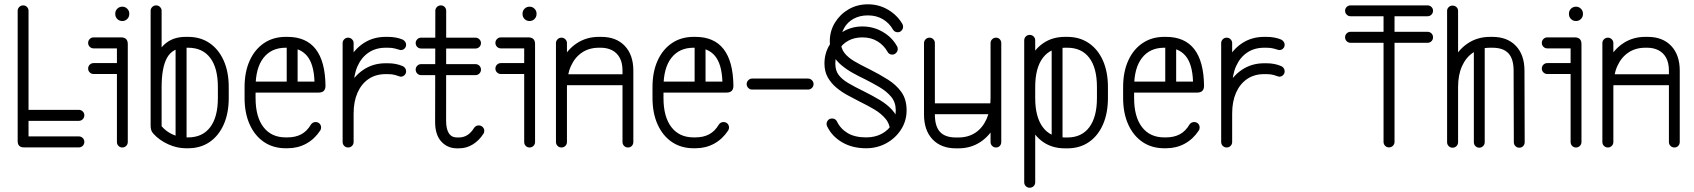

<svg xmlns="http://www.w3.org/2000/svg" viewBox="-20 -684 7860 891"><path d="M345.9 -51Q356.6 -51 364 -43.6Q371.4 -36.2 371.4 -25.5Q371.4 -14.8 364 -7.4Q356.6 0 345.9 0H91.2Q62 0 62 -29.2V-634.1Q62 -644.2 69.4 -651.6Q76.8 -659 87.5 -659Q98.2 -659 105.3 -651.6Q112.4 -644.2 112.4 -634.1V-51ZM345.9 -174.2Q356.6 -174.2 364 -166.9Q371.4 -159.5 371.4 -148.8Q371.4 -138.4 364 -130.8Q356.6 -123.2 345.9 -123.2H87.5Q76.8 -123.2 69.4 -130.8Q62 -138.4 62 -148.8Q62 -159.5 69.4 -166.9Q76.8 -174.2 87.5 -174.2Z M414.5 -459.5Q403.8 -459.5 396.4 -466.9Q389 -474.2 389 -485Q389 -495.4 396.4 -502.9Q403.8 -510.5 414.5 -510.5H541.9Q573 -510.5 573 -479.4V-25.1Q573 -14.4 565.6 -7Q558.2 0.4 547.5 0.4Q536.8 0.4 529.7 -7Q522.6 -14.4 522.6 -25.1V-459.5ZM414.5 -340.6Q403.8 -340.6 396.4 -348Q389 -355.4 389 -365.8Q389 -376.5 396.4 -383.9Q403.8 -391.2 414.5 -391.2H547.5Q558.2 -391.2 565.6 -383.9Q573 -376.5 573 -365.8Q573 -355.4 565.6 -348Q558.2 -340.6 547.5 -340.6ZM514.9 -621Q514.9 -634.1 524.3 -643.6Q533.8 -653 547.5 -653Q561 -653 570.4 -643.6Q579.9 -634.1 579.9 -621V-618.8Q579.9 -605.2 570.4 -595.8Q561 -586.4 547.5 -586.4Q533.8 -586.4 524.3 -595.8Q514.9 -605.2 514.9 -618.8Z M1041.5 -228.9Q1041.5 -158.8 1018.2 -106.3Q994.9 -53.9 952.7 -24.9Q910.5 4 852.9 4H841.5Q801.8 4 760.9 -14.3Q720 -32.6 692 -63.4Q684.2 -71.8 681.6 -80.7Q679 -89.6 679 -101.1V-278.8Q679 -350.8 696.8 -403.1Q714.5 -455.5 750.6 -484.2Q786.8 -512.9 841.5 -512.9H852.9Q910.5 -512.9 952.7 -483.9Q994.9 -455 1018.2 -402.7Q1041.5 -350.4 1041.5 -279.9ZM991.1 -228.9V-279.9Q991.1 -368.8 955.4 -415.6Q919.8 -462.5 852.9 -462.5H841.5Q782.4 -462.5 756.2 -417.6Q730 -372.8 730 -278.8V-98.2Q750.1 -74.5 780.3 -60.4Q810.5 -46.4 841.5 -46.4H852.9Q919.8 -46.4 955.4 -93.7Q991.1 -141 991.1 -228.9ZM730 -278.8Q730 -268 722.6 -260.6Q715.2 -253.2 704.5 -253.2Q693.8 -253.2 686.4 -260.6Q679 -268 679 -278.8V-634.1Q679 -644.2 686.4 -651.6Q693.8 -659 704.5 -659Q715.2 -659 722.6 -651.6Q730 -644.2 730 -634.1ZM845.8 -29.8Q845.8 -19.4 838.4 -12Q831 -4.6 820.2 -4.6Q809.5 -4.6 802.1 -12Q794.8 -19.4 794.8 -29.8V-475.5Q794.8 -486.2 802.1 -493.6Q809.5 -501 820.2 -501Q831 -501 838.4 -493.6Q845.8 -486.2 845.8 -475.5Z M1140.5 -254.4Q1129.8 -254.4 1123 -261.8Q1116.2 -269.1 1116.2 -279.9Q1116.2 -290.6 1123 -298Q1129.8 -305.4 1140.5 -305.4H1439.4Q1436.5 -387 1404.7 -424.8Q1372.9 -462.5 1314.1 -462.5H1305.8Q1239.5 -462.5 1202.8 -415.6Q1166 -368.8 1166 -279.9V-229.2Q1166 -141.4 1202.8 -93.9Q1239.5 -46.4 1305.8 -46.4H1314.1Q1351.2 -46.4 1378.2 -60.9Q1405.2 -75.4 1423.5 -106.9Q1431.4 -117.6 1444.6 -117.6Q1456 -117.6 1463.1 -110.2Q1470.1 -102.9 1470.1 -92.1Q1470.1 -83.9 1465.8 -78Q1439.9 -38.5 1400.9 -17.2Q1362 4 1314.1 4H1305.8Q1248.1 4 1205.2 -24.9Q1162.4 -53.9 1138.7 -106.5Q1115 -159.1 1115 -229.2V-279.9Q1115 -350.4 1138.7 -402.7Q1162.4 -455 1205.2 -483.9Q1248.1 -512.9 1305.8 -512.9H1314.1Q1400.9 -512.9 1445.1 -456Q1489.2 -399.1 1490.5 -286.1Q1490.5 -254.4 1459 -254.4ZM1361.1 -298.9Q1361.1 -288.5 1353.4 -281.4Q1345.8 -274.4 1336 -274.4Q1325.2 -274.4 1317.9 -281.4Q1310.5 -288.5 1310.5 -298.9V-475Q1310.5 -485.1 1317.9 -492.8Q1325.2 -500.5 1336 -500.5Q1345.8 -500.5 1353.4 -492.8Q1361.1 -485.1 1361.1 -475Z M1621 -25.1Q1621 -14.4 1613.6 -7Q1606.2 0.4 1595.5 0.4Q1584.8 0.4 1577.4 -7Q1570 -14.4 1570 -25.1V-484.4Q1570 -494.1 1577.4 -501.7Q1584.8 -509.2 1595.5 -509.2Q1606.2 -509.2 1613.6 -501.7Q1621 -494.1 1621 -484.4ZM1621 -279.9Q1621 -269.1 1613.6 -261.8Q1606.2 -254.4 1595.5 -254.4Q1584.8 -254.4 1577.4 -261.8Q1570 -269.1 1570 -279.9Q1570 -347.4 1595.6 -400.2Q1621.2 -453 1666.2 -482.9Q1711.2 -512.9 1769.2 -512.9H1780.6Q1799.5 -512.9 1816.9 -509.7Q1834.2 -506.5 1849.1 -500.1Q1855.6 -496.6 1860.1 -490.3Q1864.6 -484 1864.6 -476.8Q1864.6 -464.8 1856.3 -457.7Q1848 -450.6 1837.2 -451.9Q1826.2 -455 1813.1 -458.8Q1800 -462.5 1780.6 -462.5H1769.2Q1723.9 -462.5 1690.7 -440.1Q1657.5 -417.8 1639.2 -376.9Q1621 -336.1 1621 -279.9ZM1621 -157.1Q1621 -146.4 1613.6 -139.3Q1606.2 -132.2 1595.5 -132.2Q1584.8 -132.2 1577.4 -139.3Q1570 -146.4 1570 -157.1Q1570 -224.2 1595.6 -277.1Q1621.2 -329.9 1666.2 -360.1Q1711.2 -390.4 1769.2 -390.4H1780.6Q1818.6 -390.4 1849.1 -377Q1855.6 -374.1 1860.1 -367.8Q1864.6 -361.5 1864.6 -353.2Q1864.6 -341.9 1856.3 -334.5Q1848 -327.1 1837.2 -328.4Q1826.2 -332.1 1813.1 -336.1Q1800 -340 1780.6 -340H1769.2Q1723.9 -340 1690.7 -317.6Q1657.5 -295.2 1639.2 -254.1Q1621 -213 1621 -157.1Z M2180.4 -90.9Q2188.2 -102 2201.9 -102Q2212.2 -102 2219.8 -94.6Q2227.4 -87.2 2227.4 -77.1Q2227.4 -67.9 2223 -62.8Q2203.8 -32.5 2174.6 -14.1Q2145.5 4.4 2108.6 4.4H2101.2Q2057 4.4 2028.1 -26.9Q1999.2 -58.1 1999.2 -118.2L2000.2 -634.1Q2000.2 -644.2 2007.6 -651.6Q2015 -659 2025.8 -659Q2036.5 -659 2043.6 -651.6Q2050.6 -644.2 2050.6 -634.1L2050.2 -124.6Q2050.2 -46 2101.2 -46H2108.6Q2131 -46 2148.8 -57.1Q2166.5 -68.2 2180.4 -90.9ZM1933.9 -458.9Q1923.8 -458.9 1916.4 -466.2Q1909 -473.6 1909 -484.4Q1909 -494.1 1916.4 -501.7Q1923.8 -509.2 1933.9 -509.2H2186.5Q2197.2 -509.2 2204.6 -501.7Q2212 -494.1 2212 -484.4Q2212 -473.6 2204.6 -466.2Q2197.2 -458.9 2186.5 -458.9ZM1933.9 -335.4Q1923.8 -335.4 1916.4 -342.8Q1909 -350.1 1909 -360.9Q1909 -371.6 1916.4 -379Q1923.8 -386.4 1933.9 -386.4H2186.5Q2197.2 -386.4 2204.6 -379Q2212 -371.6 2212 -360.9Q2212 -350.1 2204.6 -342.8Q2197.2 -335.4 2186.5 -335.4Z M2304.5 -459.5Q2293.8 -459.5 2286.4 -466.9Q2279 -474.2 2279 -485Q2279 -495.4 2286.4 -502.9Q2293.8 -510.5 2304.5 -510.5H2431.9Q2463 -510.5 2463 -479.4V-25.1Q2463 -14.4 2455.6 -7Q2448.2 0.4 2437.5 0.4Q2426.8 0.4 2419.7 -7Q2412.6 -14.4 2412.6 -25.1V-459.5ZM2304.5 -340.6Q2293.8 -340.6 2286.4 -348Q2279 -355.4 2279 -365.8Q2279 -376.5 2286.4 -383.9Q2293.8 -391.2 2304.5 -391.2H2437.5Q2448.2 -391.2 2455.6 -383.9Q2463 -376.5 2463 -365.8Q2463 -355.4 2455.6 -348Q2448.2 -340.6 2437.5 -340.6ZM2404.9 -621Q2404.9 -634.1 2414.3 -643.6Q2423.8 -653 2437.5 -653Q2451 -653 2460.4 -643.6Q2469.9 -634.1 2469.9 -621V-618.8Q2469.9 -605.2 2460.4 -595.8Q2451 -586.4 2437.5 -586.4Q2423.8 -586.4 2414.3 -595.8Q2404.9 -605.2 2404.9 -618.8Z M2611 -25.1Q2611 -14.4 2603.6 -7Q2596.2 0.4 2585.5 0.4Q2574.8 0.4 2567.4 -7Q2560 -14.4 2560 -25.1V-484.4Q2560 -494.1 2567.4 -501.7Q2574.8 -509.2 2585.5 -509.2Q2596.2 -509.2 2603.6 -501.7Q2611 -494.1 2611 -484.4ZM2611 -279.9Q2611 -269.1 2603.6 -261.8Q2596.2 -254.4 2585.5 -254.4Q2574.8 -254.4 2567.4 -261.8Q2560 -269.1 2560 -279.9Q2560 -347.4 2585.6 -400.2Q2611.2 -453 2656.2 -482.9Q2701.2 -512.9 2759.2 -512.9H2770.6Q2839.5 -512.9 2879.3 -471.1Q2919.1 -429.2 2919.1 -356.1V-25.1Q2919.1 -14.4 2912.1 -7Q2905 0.4 2894.2 0.4Q2883.5 0.4 2876.1 -7Q2868.8 -14.4 2868.8 -25.1V-356.1Q2868.8 -392.5 2855.8 -416.1Q2842.8 -439.6 2819.9 -451.1Q2797 -462.5 2769.1 -462.5H2759.2Q2713.9 -462.5 2680.7 -440.1Q2647.5 -417.8 2629.2 -376.9Q2611 -336.1 2611 -279.9ZM2894.2 -339.5Q2905 -339.5 2912.1 -331.9Q2919.1 -324.4 2919.1 -314Q2919.1 -303.2 2912.1 -295.9Q2905 -288.5 2894.2 -288.5H2589.5Q2578.8 -288.5 2571.4 -295.9Q2564 -303.2 2564 -314Q2564 -324.4 2571.4 -331.9Q2578.8 -339.5 2589.5 -339.5Z M3033.5 -254.4Q3022.8 -254.4 3016 -261.8Q3009.2 -269.1 3009.2 -279.9Q3009.2 -290.6 3016 -298Q3022.8 -305.4 3033.5 -305.4H3332.4Q3329.5 -387 3297.7 -424.8Q3265.9 -462.5 3207.1 -462.5H3198.8Q3132.5 -462.5 3095.8 -415.6Q3059 -368.8 3059 -279.9V-229.2Q3059 -141.4 3095.8 -93.9Q3132.5 -46.4 3198.8 -46.4H3207.1Q3244.2 -46.4 3271.2 -60.9Q3298.2 -75.4 3316.5 -106.9Q3324.4 -117.6 3337.6 -117.6Q3349 -117.6 3356.1 -110.2Q3363.1 -102.9 3363.1 -92.1Q3363.1 -83.9 3358.8 -78Q3332.9 -38.5 3293.9 -17.2Q3255 4 3207.1 4H3198.8Q3141.1 4 3098.2 -24.9Q3055.4 -53.9 3031.7 -106.5Q3008 -159.1 3008 -229.2V-279.9Q3008 -350.4 3031.7 -402.7Q3055.4 -455 3098.2 -483.9Q3141.1 -512.9 3198.8 -512.9H3207.1Q3293.9 -512.9 3338.1 -456Q3382.2 -399.1 3383.5 -286.1Q3383.5 -254.4 3352 -254.4ZM3254.1 -298.9Q3254.1 -288.5 3246.4 -281.4Q3238.8 -274.4 3229 -274.4Q3218.2 -274.4 3210.9 -281.4Q3203.5 -288.5 3203.5 -298.9V-475Q3203.5 -485.1 3210.9 -492.8Q3218.2 -500.5 3229 -500.5Q3238.8 -500.5 3246.4 -492.8Q3254.1 -485.1 3254.1 -475Z M3729.9 -319.4Q3740.2 -319.4 3747.8 -311.8Q3755.4 -304.2 3755.4 -293.9Q3755.4 -283.1 3747.8 -275.8Q3740.2 -268.4 3729.9 -268.4H3469.9Q3460.1 -268.4 3452.6 -275.8Q3445 -283.1 3445 -293.9Q3445 -304.2 3452.6 -311.8Q3460.1 -319.4 3469.9 -319.4Z M3818.6 -97.4Q3815.8 -103.5 3815.8 -108.6Q3815.8 -118.8 3822.8 -126.4Q3829.9 -134.1 3841.2 -134.1Q3857 -134.1 3863.9 -120.5Q3880.4 -86.1 3913.9 -66.2Q3947.5 -46.4 3999.6 -46.4Q4039.8 -46.4 4070.8 -62.6Q4101.8 -78.9 4119.3 -107.6Q4136.9 -136.2 4136.9 -171.9Q4136.9 -209.1 4115.8 -234.6Q4094.6 -260.1 4061.9 -279.3Q4029.2 -298.5 3994.2 -316.2Q3966.1 -329.5 3937.4 -345.5Q3908.6 -361.5 3884.4 -381.8Q3860.1 -402 3845.4 -429Q3830.8 -456 3830.8 -492.6Q3830.8 -540 3854.6 -578.9Q3878.4 -617.8 3918.2 -640.9Q3958.1 -664 4007.6 -664Q4058.9 -664 4101.4 -638.8Q4143.9 -613.5 4167.5 -573Q4170.9 -566.8 4170.9 -559.9Q4170.9 -550.1 4163.8 -542.2Q4156.8 -534.4 4146 -534.4Q4132 -534.4 4124.5 -545.9Q4107 -577 4077.1 -594.8Q4047.1 -612.6 4007.6 -612.6Q3969.9 -612.6 3941.4 -597Q3912.9 -581.4 3897.3 -554Q3881.8 -526.6 3881.8 -492.6Q3881.8 -461.1 3897.8 -439.6Q3913.9 -418.1 3943.6 -400.4Q3973.4 -382.8 4015 -362.6Q4060.5 -339.8 4100 -314.9Q4139.5 -290.1 4163.4 -256.4Q4187.2 -222.6 4187.2 -171.9Q4187.2 -123.2 4161.6 -83.1Q4135.9 -42.9 4093.2 -19.4Q4050.5 4 3999.6 4Q3935 4 3887.8 -23.8Q3840.6 -51.5 3818.6 -97.4ZM4111.1 -68.5Q4111.1 -106.5 4090.1 -132.1Q4069.1 -157.6 4036.5 -176.7Q4003.9 -195.8 3968.9 -212.8Q3941.9 -226.6 3913.4 -242.1Q3884.9 -257.5 3860.8 -277.8Q3836.6 -298 3821.3 -325.2Q3806 -352.5 3806 -388.9Q3806 -436.9 3829.8 -475.8Q3853.6 -514.6 3893.3 -537.9Q3933 -561.2 3982.2 -561.2Q4033.5 -561.2 4076.5 -536.1Q4119.5 -511 4142.5 -469.8Q4146.1 -464.6 4146.1 -456.8Q4146.1 -446.4 4138.6 -438.5Q4131 -430.6 4120.6 -430.6Q4105.9 -430.6 4098.8 -443.5Q4081.9 -474 4052.1 -492.2Q4022.4 -510.5 3982.2 -510.5Q3944.5 -510.5 3916.2 -494.9Q3887.9 -479.2 3872.1 -451.9Q3856.4 -424.5 3856.4 -388.9Q3856.4 -357.4 3871.5 -336.8Q3886.6 -316.2 3916.1 -298.7Q3945.6 -281.1 3990.2 -259.5Q4029 -240.1 4062.4 -220.2Q4095.9 -200.2 4119.2 -174.9Q4142.6 -149.6 4152.5 -113.6Z M4626.5 -25.1Q4626.5 -14.4 4619.8 -7Q4613 0.4 4602.2 0.4Q4591.5 0.4 4584.1 -7Q4576.8 -14.4 4576.8 -25.1V-484.4Q4576.8 -494.1 4584.1 -501.7Q4591.5 -509.2 4602.2 -509.2Q4613 -509.2 4619.8 -501.7Q4626.5 -494.1 4626.5 -484.4ZM4576.8 -228.9Q4576.8 -239.6 4584.1 -247Q4591.5 -254.4 4602.2 -254.4Q4613 -254.4 4619.8 -247Q4626.5 -239.6 4626.5 -228.9Q4626.5 -161.8 4601.2 -108.9Q4575.9 -56.1 4531 -25.9Q4486.1 4.4 4427.5 4.4H4416.1Q4347.2 4.4 4307.6 -37.4Q4268 -79.2 4268 -152.4V-484.4Q4268 -494.1 4275.4 -501.7Q4282.8 -509.2 4293.5 -509.2Q4304.2 -509.2 4311.3 -501.7Q4318.4 -494.1 4318.4 -484.4V-152.4Q4318.4 -98 4342.1 -72Q4365.9 -46 4416.1 -46H4427.5Q4473.2 -46 4506.8 -68.4Q4540.2 -90.8 4558.5 -132.2Q4576.8 -173.6 4576.8 -228.9ZM4293.5 -154Q4282.8 -154 4275.4 -161.6Q4268 -169.1 4268 -178.9Q4268 -189.6 4275.4 -197Q4282.8 -204.4 4293.5 -204.4H4597.6Q4608.4 -204.4 4615.8 -197Q4623.1 -189.6 4623.1 -178.9Q4623.1 -169.1 4615.8 -161.6Q4608.4 -154 4597.6 -154Z M5121.5 -279.9V-228.9Q5121.5 -158.8 5098.4 -106.1Q5075.2 -53.5 5033.1 -24.6Q4990.9 4.4 4933.2 4.4H4921.9Q4863.6 4.4 4821.4 -24.6Q4779.2 -53.5 4756.1 -106.1Q4733 -158.8 4733 -228.9V-279.9Q4733 -350.4 4756.1 -402.7Q4779.2 -455 4821.8 -483.9Q4864.2 -512.9 4921.9 -512.9H4933.2Q4990.2 -512.9 5032.8 -483.9Q5075.2 -455 5098.4 -402.7Q5121.5 -350.4 5121.5 -279.9ZM5070.5 -279.9Q5070.5 -368.8 5035 -415.6Q4999.5 -462.5 4933.2 -462.5H4921.9Q4855 -462.5 4819.5 -415.6Q4784 -368.8 4784 -279.9V-228.9Q4784 -141 4819.5 -93.5Q4855 -46 4921.9 -46H4933.2Q4999.5 -46 5035 -93.5Q5070.5 -141 5070.5 -228.9ZM4784 161.8Q4784 172.5 4776.6 179.9Q4769.2 187.2 4758.5 187.2Q4747.8 187.2 4740.4 179.9Q4733 172.5 4733 161.8V-496.6Q4733 -507.4 4740.4 -514.8Q4747.8 -522.1 4758.5 -522.1Q4769.2 -522.1 4776.6 -514.8Q4784 -507.4 4784 -496.6ZM4910.8 -29.8Q4910.8 -19.4 4903.2 -12Q4895.6 -4.6 4885.9 -4.6Q4875.1 -4.6 4867.8 -12Q4860.4 -19.4 4860.4 -29.8V-478.4Q4860.4 -489.1 4867.8 -496.5Q4875.1 -503.9 4885.9 -503.9Q4895.6 -503.9 4903.2 -496.5Q4910.8 -489.1 4910.8 -478.4Z M5217.5 -254.4Q5206.8 -254.4 5200 -261.8Q5193.2 -269.1 5193.2 -279.9Q5193.2 -290.6 5200 -298Q5206.8 -305.4 5217.5 -305.4H5516.4Q5513.5 -387 5481.7 -424.8Q5449.9 -462.5 5391.1 -462.5H5382.8Q5316.5 -462.5 5279.8 -415.6Q5243 -368.8 5243 -279.9V-229.2Q5243 -141.4 5279.8 -93.9Q5316.5 -46.4 5382.8 -46.4H5391.1Q5428.2 -46.4 5455.2 -60.9Q5482.2 -75.4 5500.5 -106.9Q5508.4 -117.6 5521.6 -117.6Q5533 -117.6 5540.1 -110.2Q5547.1 -102.9 5547.1 -92.1Q5547.1 -83.9 5542.8 -78Q5516.9 -38.5 5477.9 -17.2Q5439 4 5391.1 4H5382.8Q5325.1 4 5282.2 -24.9Q5239.4 -53.9 5215.7 -106.5Q5192 -159.1 5192 -229.2V-279.9Q5192 -350.4 5215.7 -402.7Q5239.4 -455 5282.2 -483.9Q5325.1 -512.9 5382.8 -512.9H5391.1Q5477.9 -512.9 5522.1 -456Q5566.2 -399.1 5567.5 -286.1Q5567.5 -254.4 5536 -254.4ZM5438.1 -298.9Q5438.1 -288.5 5430.4 -281.4Q5422.8 -274.4 5413 -274.4Q5402.2 -274.4 5394.9 -281.4Q5387.5 -288.5 5387.5 -298.9V-475Q5387.5 -485.1 5394.9 -492.8Q5402.2 -500.5 5413 -500.5Q5422.8 -500.5 5430.4 -492.8Q5438.1 -485.1 5438.1 -475Z M5698 -25.1Q5698 -14.4 5690.6 -7Q5683.2 0.4 5672.5 0.4Q5661.8 0.4 5654.4 -7Q5647 -14.4 5647 -25.1V-484.4Q5647 -494.1 5654.4 -501.7Q5661.8 -509.2 5672.5 -509.2Q5683.2 -509.2 5690.6 -501.7Q5698 -494.1 5698 -484.4ZM5698 -279.9Q5698 -269.1 5690.6 -261.8Q5683.2 -254.4 5672.5 -254.4Q5661.8 -254.4 5654.4 -261.8Q5647 -269.1 5647 -279.9Q5647 -347.4 5672.6 -400.2Q5698.2 -453 5743.2 -482.9Q5788.2 -512.9 5846.2 -512.9H5857.6Q5876.5 -512.9 5893.9 -509.7Q5911.2 -506.5 5926.1 -500.1Q5932.6 -496.6 5937.1 -490.3Q5941.6 -484 5941.6 -476.8Q5941.6 -464.8 5933.3 -457.7Q5925 -450.6 5914.2 -451.9Q5903.2 -455 5890.1 -458.8Q5877 -462.5 5857.6 -462.5H5846.2Q5800.9 -462.5 5767.7 -440.1Q5734.5 -417.8 5716.2 -376.9Q5698 -336.1 5698 -279.9ZM5698 -157.1Q5698 -146.4 5690.6 -139.3Q5683.2 -132.2 5672.5 -132.2Q5661.8 -132.2 5654.4 -139.3Q5647 -146.4 5647 -157.1Q5647 -224.2 5672.6 -277.1Q5698.2 -329.9 5743.2 -360.1Q5788.2 -390.4 5846.2 -390.4H5857.6Q5895.6 -390.4 5926.1 -377Q5932.6 -374.1 5937.1 -367.8Q5941.6 -361.5 5941.6 -353.2Q5941.6 -341.9 5933.3 -334.5Q5925 -327.1 5914.2 -328.4Q5903.2 -332.1 5890.1 -336.1Q5877 -340 5857.6 -340H5846.2Q5800.9 -340 5767.7 -317.6Q5734.5 -295.2 5716.2 -254.1Q5698 -213 5698 -157.1Z M6400.5 -634.1Q6400.5 -644.2 6407.9 -651.6Q6415.2 -659 6426 -659Q6436.4 -659 6443.9 -651.6Q6451.5 -644.2 6451.5 -634.1V-25.5Q6451.5 -14.8 6443.9 -7.4Q6436.4 0 6426 0Q6415.2 0 6407.9 -7.4Q6400.5 -14.8 6400.5 -25.5ZM6604.8 -659Q6615.5 -659 6622.9 -651.6Q6630.2 -644.2 6630.2 -634.1Q6630.2 -623.8 6622.9 -616.2Q6615.5 -608.6 6604.8 -608.6H6247.5Q6236.8 -608.6 6229.4 -616.2Q6222 -623.8 6222 -634.1Q6222 -644.2 6229.4 -651.6Q6236.8 -659 6247.5 -659ZM6604.8 -536.4Q6615.5 -536.4 6622.9 -529Q6630.2 -521.6 6630.2 -510.9Q6630.2 -500.1 6622.9 -492.8Q6615.5 -485.4 6604.8 -485.4H6247.5Q6236.8 -485.4 6229.4 -492.8Q6222 -500.1 6222 -510.9Q6222 -521.6 6229.4 -529Q6236.8 -536.4 6247.5 -536.4Z M6746.4 -24.1Q6746.4 -13.4 6739 -6Q6731.6 1.4 6720.9 1.4Q6710.1 1.4 6702.8 -6Q6695.4 -13.4 6695.4 -24.1V-633.5Q6695.4 -643.9 6702.8 -650.9Q6710.1 -658 6720.9 -658Q6731.6 -658 6739 -650.9Q6746.4 -643.9 6746.4 -633.5ZM6746.4 -279.9Q6746.4 -269.1 6739 -261.8Q6731.6 -254.4 6720.9 -254.4Q6710.1 -254.4 6702.8 -261.8Q6695.4 -269.1 6695.4 -279.9Q6695.4 -347.4 6721 -400.2Q6746.6 -453 6791.6 -482.9Q6836.6 -512.9 6894.6 -512.9H6906Q6974.9 -512.9 7014.7 -471.1Q7054.5 -429.2 7054.5 -356.1L7055.5 -24.1Q7055.5 -13.4 7048.4 -6Q7041.4 1.4 7030.6 1.4Q7019.9 1.4 7012.5 -6Q7005.1 -13.4 7005.1 -24.1L7004.1 -356.1Q7004.1 -410.5 6980.1 -436.5Q6956 -462.5 6906 -462.5H6894.6Q6849.9 -462.5 6816.4 -440.1Q6782.9 -417.8 6764.6 -376.9Q6746.4 -336.1 6746.4 -279.9ZM6870 -24.1Q6870 -13.4 6862.4 -6Q6854.9 1.4 6845.1 1.4Q6834.4 1.4 6827 -6Q6819.6 -13.4 6819.6 -24.1V-474.8Q6819.6 -485.5 6827 -492.9Q6834.4 -500.2 6845.1 -500.2Q6854.9 -500.2 6862.4 -492.9Q6870 -485.5 6870 -474.8Z M7160.5 -459.5Q7149.8 -459.5 7142.4 -466.9Q7135 -474.2 7135 -485Q7135 -495.4 7142.4 -502.9Q7149.8 -510.5 7160.5 -510.5H7287.9Q7319 -510.5 7319 -479.4V-25.1Q7319 -14.4 7311.6 -7Q7304.2 0.4 7293.5 0.4Q7282.8 0.4 7275.7 -7Q7268.6 -14.4 7268.6 -25.1V-459.5ZM7160.5 -340.6Q7149.8 -340.6 7142.4 -348Q7135 -355.4 7135 -365.8Q7135 -376.5 7142.4 -383.9Q7149.8 -391.2 7160.5 -391.2H7293.5Q7304.2 -391.2 7311.6 -383.9Q7319 -376.5 7319 -365.8Q7319 -355.4 7311.6 -348Q7304.2 -340.6 7293.5 -340.6ZM7260.9 -621Q7260.9 -634.1 7270.3 -643.6Q7279.8 -653 7293.5 -653Q7307 -653 7316.4 -643.6Q7325.9 -634.1 7325.9 -621V-618.8Q7325.9 -605.2 7316.4 -595.8Q7307 -586.4 7293.5 -586.4Q7279.8 -586.4 7270.3 -595.8Q7260.9 -605.2 7260.9 -618.8Z M7467 -25.1Q7467 -14.4 7459.6 -7Q7452.2 0.4 7441.5 0.4Q7430.8 0.4 7423.4 -7Q7416 -14.4 7416 -25.1V-484.4Q7416 -494.1 7423.4 -501.7Q7430.8 -509.2 7441.5 -509.2Q7452.2 -509.2 7459.6 -501.7Q7467 -494.1 7467 -484.4ZM7467 -279.9Q7467 -269.1 7459.6 -261.8Q7452.2 -254.4 7441.5 -254.4Q7430.8 -254.4 7423.4 -261.8Q7416 -269.1 7416 -279.9Q7416 -347.4 7441.6 -400.2Q7467.2 -453 7512.2 -482.9Q7557.2 -512.9 7615.2 -512.9H7626.6Q7695.5 -512.9 7735.3 -471.1Q7775.1 -429.2 7775.1 -356.1V-25.1Q7775.1 -14.4 7768.1 -7Q7761 0.4 7750.2 0.4Q7739.5 0.4 7732.1 -7Q7724.8 -14.4 7724.8 -25.1V-356.1Q7724.8 -392.5 7711.8 -416.1Q7698.8 -439.6 7675.9 -451.1Q7653 -462.5 7625.1 -462.5H7615.2Q7569.9 -462.5 7536.7 -440.1Q7503.5 -417.8 7485.2 -376.9Q7467 -336.1 7467 -279.9ZM7750.2 -339.5Q7761 -339.5 7768.1 -331.9Q7775.1 -324.4 7775.1 -314Q7775.1 -303.2 7768.1 -295.9Q7761 -288.5 7750.2 -288.5H7445.5Q7434.8 -288.5 7427.4 -295.9Q7420 -303.2 7420 -314Q7420 -324.4 7427.4 -331.9Q7434.8 -339.5 7445.5 -339.5Z"/></svg>

Font: Libertine-Super Thin
Style: Regular
Weight: 100
Designer: Bastien Sozeau
Foundry: NBR — Bastien Sozeau
Version: Version 2.003;gftools[0.9.33]